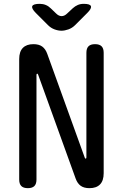

<svg xmlns="http://www.w3.org/2000/svg" viewBox="-20 -970 640 1000"><path d="M80 -662Q80 -701 99 -720.5Q118 -740 154 -740Q183 -740 200 -727.5Q217 -715 226 -690L421 -150Q422 -147 423 -145.5Q424 -144 426 -144Q428 -144 429 -145.5Q430 -147 430 -150V-695Q430 -718 441 -729Q452 -740 475 -740Q498 -740 509 -729Q520 -718 520 -695V-68Q520 -29 501 -9.5Q482 10 446 10Q417 10 400 -2.5Q383 -15 374 -40L179 -580Q178 -583 177 -584.5Q176 -586 174 -586Q172 -586 171 -584.5Q170 -583 170 -580V-35Q170 -12 159 -1Q148 10 125 10Q102 10 91 -1Q80 -12 80 -35ZM187 -950Q204 -950 218.5 -944Q233 -938 245 -926L272 -900Q286 -886 301 -886Q316 -886 330 -900L359 -927Q371 -938 385 -944Q399 -950 416 -950Q449 -950 453.5 -938Q458 -926 435 -903L371 -839Q356 -824 336.5 -817Q317 -810 300 -810Q283 -810 264 -817Q245 -824 230 -839L167 -902Q143 -926 148 -938Q153 -950 187 -950Z"/></svg>

Font: Maple Mono NL
Style: Regular
Weight: 400
Monospace: yes
Designer: subframe7536
Version: Version 7.000